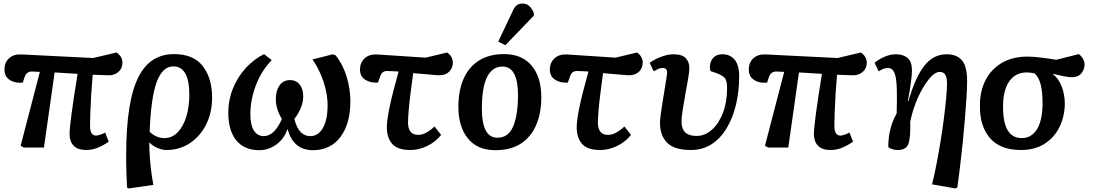

<svg xmlns="http://www.w3.org/2000/svg" viewBox="-20 -829 6147 1079"><path d="M465 14Q417 14 394 -10Q371 -34 371 -75Q371 -105 382 -188.5Q393 -272 416 -414Q384 -416 351.5 -418Q319 -420 287 -422L227 0H113L96 -10L204 -425Q187 -426 176 -426.5Q165 -427 158 -427Q130 -427 119 -398L108 -365Q83 -362 59.5 -368.5Q36 -375 20.5 -392Q5 -409 5 -438Q5 -479 32 -502.5Q59 -526 102 -523L504 -503L635 -534Q653 -521 660.5 -507Q668 -493 668 -476Q668 -444 645.5 -425Q623 -406 594 -406Q579 -406 553.5 -407Q528 -408 501 -409Q496 -353 492.5 -296.5Q489 -240 487.5 -193.5Q486 -147 486 -122Q486 -67 520 -67Q528 -67 543 -72Q558 -77 571 -84L591 -33Q563 -13 531 0.5Q499 14 465 14Z M704 230 694 225Q692 185 691 156Q690 127 689.5 102.5Q689 78 689 50Q689 -110 706.5 -220Q724 -330 758.5 -397Q793 -464 843 -494.5Q893 -525 958 -525Q1067 -525 1119.5 -457.5Q1172 -390 1172 -280Q1172 -198 1139.5 -131.5Q1107 -65 1048.5 -25.5Q990 14 915 14Q892 14 865 2.5Q838 -9 820 -28H819Q819 9 822 53Q825 97 830.5 138.5Q836 180 842 210ZM904 -53Q948 -53 979.5 -86.5Q1011 -120 1027.5 -175Q1044 -230 1044 -295Q1044 -456 954 -456Q893 -456 860.5 -367.5Q828 -279 821 -88Q859 -53 904 -53Z M1438 15Q1353 15 1308 -40Q1263 -95 1263 -196Q1263 -267 1289 -331.5Q1315 -396 1360.5 -446Q1406 -496 1464 -525L1507 -491Q1448 -430 1417.5 -348.5Q1387 -267 1387 -187Q1387 -126 1407 -95Q1427 -64 1462 -64Q1522 -64 1564 -160Q1545 -193 1537.5 -219.5Q1530 -246 1530 -272Q1530 -319 1551 -349Q1572 -379 1610 -379Q1644 -379 1664 -354Q1684 -329 1684 -288Q1684 -226 1634 -160Q1648 -108 1670.5 -86Q1693 -64 1724 -64Q1768 -64 1794.5 -109.5Q1821 -155 1821 -238Q1821 -281 1810 -327.5Q1799 -374 1779.5 -417.5Q1760 -461 1736 -495L1851 -524L1866 -518Q1906 -469 1927.5 -399.5Q1949 -330 1949 -260Q1949 -133 1893 -59Q1837 15 1739 15Q1682 15 1647 -15.5Q1612 -46 1597 -101H1594Q1577 -49 1533 -17Q1489 15 1438 15Z M2287 14Q2214 14 2184 -20.5Q2154 -55 2154 -114Q2154 -153 2169.5 -227.5Q2185 -302 2220 -427Q2201 -428 2184.5 -429Q2168 -430 2155 -430Q2141 -430 2131.5 -423Q2122 -416 2116 -398L2104 -365Q2062 -362 2032.5 -381Q2003 -400 2003 -438Q2003 -476 2028.5 -500.5Q2054 -525 2098 -523L2372 -505L2493 -534Q2511 -521 2518 -506.5Q2525 -492 2525 -478Q2525 -447 2504.5 -426.5Q2484 -406 2449 -406Q2436 -406 2401.5 -409.5Q2367 -413 2302 -418Q2295 -366 2288 -312Q2281 -258 2277 -212.5Q2273 -167 2273 -141Q2273 -71 2330 -71Q2352 -71 2374.5 -83Q2397 -95 2422 -118L2459 -71Q2429 -32 2381.5 -9Q2334 14 2287 14Z M2764 15Q2663 15 2609.5 -51Q2556 -117 2556 -229Q2556 -318 2584.5 -384.5Q2613 -451 2670.5 -488Q2728 -525 2813 -525Q2913 -525 2967.5 -460.5Q3022 -396 3022 -281Q3022 -194 2993.5 -127Q2965 -60 2908 -22.5Q2851 15 2764 15ZM2776 -55Q2837 -55 2864 -119Q2891 -183 2891 -297Q2891 -373 2869.5 -414Q2848 -455 2803 -455Q2748 -455 2718 -397.5Q2688 -340 2688 -218Q2688 -138 2709.5 -96.5Q2731 -55 2776 -55ZM2820 -575 2780 -595 2858 -760Q2869 -787 2882 -798Q2895 -809 2916 -809Q2939 -809 2954 -795.5Q2969 -782 2980 -756V-741Z M3354 14Q3281 14 3251 -20.5Q3221 -55 3221 -114Q3221 -153 3236.5 -227.5Q3252 -302 3287 -427Q3268 -428 3251.5 -429Q3235 -430 3222 -430Q3208 -430 3198.5 -423Q3189 -416 3183 -398L3171 -365Q3129 -362 3099.5 -381Q3070 -400 3070 -438Q3070 -476 3095.5 -500.5Q3121 -525 3165 -523L3439 -505L3560 -534Q3578 -521 3585 -506.5Q3592 -492 3592 -478Q3592 -447 3571.5 -426.5Q3551 -406 3516 -406Q3503 -406 3468.5 -409.5Q3434 -413 3369 -418Q3362 -366 3355 -312Q3348 -258 3344 -212.5Q3340 -167 3340 -141Q3340 -71 3397 -71Q3419 -71 3441.5 -83Q3464 -95 3489 -118L3526 -71Q3496 -32 3448.5 -9Q3401 14 3354 14Z M3863 14Q3770 14 3729.5 -26.5Q3689 -67 3689 -139Q3689 -154 3693 -184.5Q3697 -215 3703 -252.5Q3709 -290 3715 -326Q3721 -362 3725 -388.5Q3729 -415 3729 -423Q3729 -447 3703 -447Q3683 -447 3654 -428L3631 -476Q3658 -496 3696 -510Q3734 -524 3764 -524Q3813 -524 3833.5 -502.5Q3854 -481 3854 -447Q3854 -426 3847 -386Q3840 -346 3831.5 -299.5Q3823 -253 3816.5 -211Q3810 -169 3810 -145Q3810 -65 3894 -65Q3942 -65 3981 -100Q4020 -135 4043 -195.5Q4066 -256 4066 -334Q4066 -374 4054.5 -389Q4043 -404 4009 -417L3972 -430Q3964 -469 3982.5 -496.5Q4001 -524 4040 -524Q4083 -524 4108.5 -493.5Q4134 -463 4134 -400Q4134 -317 4116.5 -242.5Q4099 -168 4064.5 -110Q4030 -52 3979.5 -19Q3929 14 3863 14Z M4648 14Q4600 14 4577 -10Q4554 -34 4554 -75Q4554 -105 4565 -188.5Q4576 -272 4599 -414Q4567 -416 4534.5 -418Q4502 -420 4470 -422L4410 0H4296L4279 -10L4387 -425Q4370 -426 4359 -426.5Q4348 -427 4341 -427Q4313 -427 4302 -398L4291 -365Q4266 -362 4242.5 -368.5Q4219 -375 4203.5 -392Q4188 -409 4188 -438Q4188 -479 4215 -502.5Q4242 -526 4285 -523L4687 -503L4818 -534Q4836 -521 4843.5 -507Q4851 -493 4851 -476Q4851 -444 4828.5 -425Q4806 -406 4777 -406Q4762 -406 4736.5 -407Q4711 -408 4684 -409Q4679 -353 4675.5 -296.5Q4672 -240 4670.5 -193.5Q4669 -147 4669 -122Q4669 -67 4703 -67Q4711 -67 4726 -72Q4741 -77 4754 -84L4774 -33Q4746 -13 4714 0.5Q4682 14 4648 14Z M5349 230 5218 207Q5230 160 5242 98Q5254 36 5265 -30.5Q5276 -97 5284 -160Q5292 -223 5297 -275.5Q5302 -328 5302 -360Q5302 -394 5292 -409.5Q5282 -425 5261 -425Q5239 -425 5214.5 -400Q5190 -375 5166 -334Q5142 -293 5123.5 -243.5Q5105 -194 5095 -143Q5098 -66 5087 -26Q5076 14 5025 14Q5007 14 4992 8.5Q4977 3 4972 -3Q4972 -110 5019 -191Q5020 -235 5020.5 -265.5Q5021 -296 5020 -321Q5019 -388 5007.5 -417.5Q4996 -447 4970 -447Q4946 -447 4918 -428L4895 -476Q4921 -498 4953 -511Q4985 -524 5014 -524Q5056 -524 5080.5 -503Q5105 -482 5105 -434Q5105 -385 5082 -261L5085 -260Q5124 -396 5175 -460Q5226 -524 5300 -524Q5357 -524 5386 -490Q5415 -456 5415 -373Q5415 -337 5411.5 -281.5Q5408 -226 5402.5 -160Q5397 -94 5390 -24.5Q5383 45 5375 109.5Q5367 174 5360 225Z M5717 14Q5601 14 5543 -53.5Q5485 -121 5487 -238Q5487 -317 5518.5 -378.5Q5550 -440 5610 -475.5Q5670 -511 5756 -511Q5784 -511 5830 -505.5Q5876 -500 5916 -493L6043 -525Q6060 -511 6067.5 -496Q6075 -481 6075 -466Q6075 -440 6057.5 -417.5Q6040 -395 6003 -395Q5985 -395 5958 -400.5Q5931 -406 5897 -414V-412Q5927 -391 5945.5 -345.5Q5964 -300 5964 -245Q5963 -175 5934.5 -116Q5906 -57 5851 -21.5Q5796 14 5717 14ZM5722 -53Q5776 -53 5807 -101.5Q5838 -150 5839 -247Q5839 -315 5828 -355.5Q5817 -396 5795 -416Q5784 -419 5772 -420.5Q5760 -422 5751 -422Q5688 -422 5653 -373.5Q5618 -325 5617 -237Q5614 -53 5722 -53Z"/></svg>

Font: Literata 12pt SemiBold
Style: Italic
Weight: 600
Italic angle: -2°
Designer: Latin by Veronika Burian and Jose Scaglione. Greek by Irene Vlachou. Cyrillic by Vera Evstafieva
Foundry: TypeTogether
Version: Version 3.002